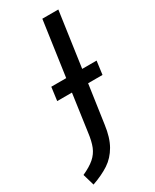

<svg xmlns="http://www.w3.org/2000/svg" viewBox="-252 -745 756 936"><g transform="rotate(-30 126.0 -276.5)"><path d="M283 -305H202L171 -90Q162 -22 137 21.5Q112 65 73.5 90.5Q35 116 -22 136L-41 71Q3 51 27.5 29.5Q52 8 64 -21.5Q76 -51 82 -99L111 -305H28L38 -380H122L166 -689H256L212 -380H293Z"/></g></svg>

Font: Fira Sans Condensed
Style: Italic
Weight: 400
Width: 3
Italic angle: -8°
Designer: bBox Type GmbH & Carrois Corporate GbR & Edenspiekermann AG
Foundry: bBox Type GmbH & Carrois Corporate GbR & Edenspiekermann AG
Version: Version 4.301